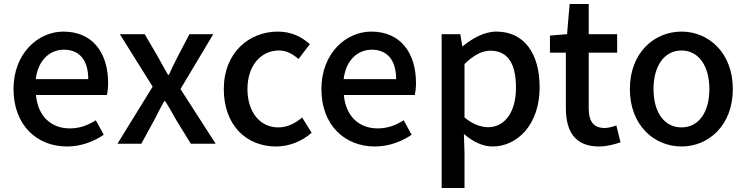

<svg xmlns="http://www.w3.org/2000/svg" viewBox="-20 -723 3756 966"><path d="M317 14C388 14 452 -11 502 -45L462 -118C422 -92 380 -77 331 -77C236 -77 170 -140 161 -245H518C521 -259 524 -281 524 -304C524 -459 445 -564 299 -564C171 -564 48 -454 48 -275C48 -93 166 14 317 14ZM160 -325C171 -421 232 -473 301 -473C381 -473 424 -419 424 -325Z M571 0H691L755 -117C772 -150 789 -183 806 -214H811C831 -183 850 -149 868 -117L940 0H1065L888 -275L1053 -551H933L875 -440C859 -409 844 -378 830 -347H825C807 -378 790 -409 773 -440L708 -551H583L748 -287Z M1369 14C1432 14 1497 -10 1548 -55L1500 -132C1467 -103 1426 -82 1380 -82C1289 -82 1225 -158 1225 -275C1225 -391 1291 -469 1384 -469C1421 -469 1452 -452 1482 -426L1539 -501C1499 -536 1448 -564 1378 -564C1233 -564 1106 -458 1106 -275C1106 -92 1220 14 1369 14Z M1866 14C1937 14 2001 -11 2051 -45L2011 -118C1971 -92 1929 -77 1880 -77C1785 -77 1719 -140 1710 -245H2067C2070 -259 2073 -281 2073 -304C2073 -459 1994 -564 1848 -564C1720 -564 1597 -454 1597 -275C1597 -93 1715 14 1866 14ZM1709 -325C1720 -421 1781 -473 1850 -473C1930 -473 1973 -419 1973 -325Z M2202 223H2317V45L2314 -49C2360 -9 2410 14 2458 14C2582 14 2695 -95 2695 -284C2695 -454 2617 -564 2478 -564C2416 -564 2356 -530 2308 -490H2306L2296 -551H2202ZM2436 -83C2403 -83 2360 -96 2317 -132V-401C2363 -445 2404 -468 2447 -468C2539 -468 2576 -397 2576 -282C2576 -154 2516 -83 2436 -83Z M2994 14C3034 14 3072 3 3102 -7L3081 -92C3065 -86 3041 -79 3023 -79C2965 -79 2942 -113 2942 -179V-458H3085V-551H2942V-703H2846L2833 -551L2747 -544V-458H2827V-180C2827 -64 2871 14 2994 14Z M3409 14C3545 14 3667 -92 3667 -275C3667 -458 3545 -564 3409 -564C3272 -564 3149 -458 3149 -275C3149 -92 3272 14 3409 14ZM3409 -82C3322 -82 3268 -158 3268 -275C3268 -391 3322 -469 3409 -469C3495 -469 3549 -391 3549 -275C3549 -158 3495 -82 3409 -82Z"/></svg>

Font: ChiuKong Gothic CL Medium
Style: Regular
Weight: 500
Designer: Ryoko NISHIZUKA 西塚涼子 (kana, bopomofo & ideographs); Paul D. Hunt (Latin, Greek & Cyrillic); Sandoll Communications 산돌커뮤니
Foundry: Adobe
Version: Version 1.300